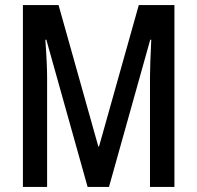

<svg xmlns="http://www.w3.org/2000/svg" viewBox="-20 -734 774 754"><path d="M324 0H408L570 -578H574C571 -512 569 -464 569 -430V0H665V-714H525L369 -159H366L210 -714H70V0H165V-431C165 -461 163 -511 158 -578H162Z"/></svg>

Font: Noto Sans Hebrew ExtraCondensed Medium
Style: Regular
Weight: 500
Width: 2
Designer: Monotype Design Team
Foundry: Monotype Imaging Inc.
Version: Version 2.004